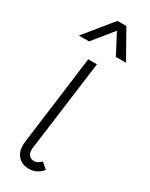

<svg xmlns="http://www.w3.org/2000/svg" viewBox="-188 -736 615 786"><g transform="rotate(30 119.5 -343.0)"><path d="M75 -63Q75 -45 84 -36.5Q93 -28 107 -28Q124 -28 139 -45L167 -21Q142 10 104 10Q73 10 54 -9Q35 -28 35 -61Q35 -72 36 -78L91 -500H132L76 -75Q75 -71 75 -63ZM116 -696H158L232 -565H184L134 -660L57 -565H9Z"/></g></svg>

Font: Bellota Text Light
Style: Italic
Weight: 300
Italic angle: -7.5°
Designer: Kemie Guaida
Foundry: Kemie Guaida
Version: Version 4.001